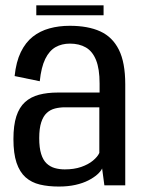

<svg xmlns="http://www.w3.org/2000/svg" viewBox="-20 -697 538 722"><path d="M201 4.5Q236 4.5 263.8 -1.8Q291.5 -8 312 -18.5Q332.5 -29 345.8 -40.8Q359 -52.5 364 -63.5L372.5 0H451V-380Q451 -462 427 -510Q403 -558 357 -579Q311 -600 242.5 -600Q201 -600 165.8 -590.2Q130.5 -580.5 103.2 -559Q76 -537.5 58.2 -501Q40.5 -464.5 35 -411L129.5 -391.5Q135 -444.5 150.2 -475.5Q165.5 -506.5 189 -519.8Q212.5 -533 243 -533Q278 -533 303 -518.5Q328 -504 341.2 -471Q354.5 -438 354.5 -383V-349H197.5Q158 -349 126.8 -340.8Q95.5 -332.5 74 -313Q52.5 -293.5 41.5 -259.8Q30.5 -226 30.5 -174Q30.5 -120 42.2 -85Q54 -50 76.2 -30.2Q98.5 -10.5 130 -3Q161.5 4.5 201 4.5ZM223.5 -60Q203.5 -60 186 -65Q168.5 -70 155.2 -82.5Q142 -95 134.8 -118Q127.5 -141 127.5 -177.5Q127.5 -214 135 -237Q142.5 -260 155.8 -272.2Q169 -284.5 186.8 -289Q204.5 -293.5 225 -293.5H353.5V-122Q347 -107.5 329.5 -93Q312 -78.5 285.2 -69.2Q258.5 -60 223.5 -60ZM116.5 -639.5H369.5V-677H116.5Z"/></svg>

Font: Anybody SemiCondensed
Style: Regular
Weight: 400
Width: 4
Version: Version 1.113;gftools[0.9.25]